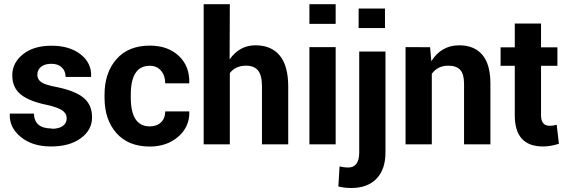

<svg xmlns="http://www.w3.org/2000/svg" viewBox="-20 -706 2779 939"><path d="M233.4 -77.6V-76.2Q268.6 -76.2 287.4 -90.1Q306.2 -104 306.2 -127.4Q306.2 -150.9 284.9 -165.8Q263.7 -180.7 210 -192.9Q123 -210.4 81.5 -244.1Q40 -277.8 40 -338.1Q40 -398.4 92 -440.4Q144 -482.4 232.2 -482.4Q320.3 -482.4 374.3 -440.2Q428.2 -397.9 425.8 -332L424.8 -329.6H300.8Q300.8 -358.9 282.2 -376.5Q263.7 -394 231.2 -394Q198.7 -394 180.7 -379.2Q162.6 -364.3 162.6 -340.8Q162.6 -317.4 182.1 -304Q201.7 -290.5 256.8 -280.3Q346.7 -262.2 388.4 -228Q430.2 -193.8 430.2 -132.1Q430.2 -70.3 375.2 -30Q320.3 10.3 229 10.3Q137.7 10.3 81.3 -36.4Q24.9 -83 27.8 -147.5L28.3 -150.4H146Q147.9 -77.6 233.4 -77.6Z M619.6 -242.7V-229Q619.6 -87.9 712.4 -87.9Q747.1 -87.9 767.6 -107.9Q788.1 -127.9 788.1 -161.1H904.8L905.8 -158.7Q907.7 -86.4 852.1 -37.8Q796.4 10.7 712.4 10.7Q607.9 10.7 549.6 -54.9Q491.2 -120.6 491.2 -229V-242.2Q491.2 -350.6 549.6 -416.7Q607.9 -482.9 712.4 -482.9Q800.8 -482.9 854.2 -432.9Q907.7 -382.8 905.8 -300.8L905.3 -298.3H788.1Q788.1 -335.9 767.6 -360.1Q747.1 -384.3 712.4 -384.3Q619.6 -384.3 619.6 -242.7Z M1103 -415.5Q1151.4 -484.4 1229.2 -484.4Q1307.1 -484.4 1348.4 -434.1Q1389.6 -383.8 1389.6 -282.2V0H1261.2V-283.2Q1261.2 -337.4 1242.2 -361.1Q1223.1 -384.8 1183.6 -384.8Q1131.8 -384.8 1104 -348.6V0H976.1V-685.5H1104Z M1621.6 -475.6V0H1493.2V-475.6ZM1621.6 -685.5V-589.4H1493.2V-685.5Z M1736.8 -454.1H1865.2V39.1Q1865.2 122.6 1821.3 168Q1777.3 213.4 1697.8 213.4Q1664.1 213.4 1634.8 206.1L1640.6 107.9Q1662.1 113.3 1682.6 113.3Q1736.8 113.3 1736.8 39.1ZM1862.8 -664.1V-568.8H1733.9V-664.1Z M2225.6 -484.4Q2299.3 -484.4 2338.9 -438Q2378.4 -391.6 2378.4 -296.9V0H2249.5V-296.9Q2249.5 -343.8 2230.7 -364.3Q2211.9 -384.8 2171.9 -384.8Q2121.1 -384.8 2091.8 -345.2V0H1963.4V-475.6L2083.5 -475.1L2089.4 -406.7Q2138.7 -484.4 2225.6 -484.4Z M2497.6 -590.8H2626V-474.6H2706.1V-384.3H2626V-142.1Q2626 -90.8 2668.5 -90.8Q2683.6 -90.8 2702.6 -95.7L2713.4 -2.9Q2672.9 10.3 2635.7 10.3Q2497.6 10.3 2497.6 -141.6V-384.3H2428.2V-474.6H2497.6Z"/></svg>

Font: Yantramanav
Style: Bold
Weight: 700
Version: Version 1.001;PS 1.0;hotconv 1.0.72;makeotf.lib2.5.5900; ttf